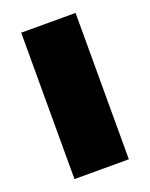

<svg xmlns="http://www.w3.org/2000/svg" viewBox="-101 -547 473 604"><g transform="rotate(-20 135.0 -245.0)"><path d="M226 0H44V-490H226Z"/></g></svg>

Font: Gabarito Black
Style: Regular
Weight: 900
Designer: Leandro Assis / Alvaro Franca / Felipe Casaprima
Foundry: Naipe Foundry
Version: Version 1.000